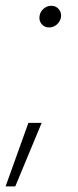

<svg xmlns="http://www.w3.org/2000/svg" viewBox="-34 -520 275 679"><path d="M-14.2 139.2 66.4 -85.4H113.3L20 139.2ZM140.1 -422.9Q123 -422.9 113 -435.1Q103 -447.3 106 -463.9Q108.4 -479 120.4 -489.3Q132.3 -499.5 147 -499.5Q164.1 -499.5 174.1 -487.3Q184.1 -475.1 181.6 -458.5Q178.7 -443.4 166.7 -433.1Q154.8 -422.9 140.1 -422.9Z"/></svg>

Font: Inter 28pt ExtraLight
Style: Italic
Weight: 250
Italic angle: -9.3988°
Designer: Rasmus Andersson
Foundry: rsms
Version: Version 4.001;git-66647c0bb